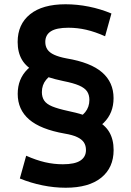

<svg xmlns="http://www.w3.org/2000/svg" viewBox="-20 -760 615 900"><path d="M329.4 -202Q359.7 -210 379.4 -234.2Q399 -258.3 399 -291.7Q399 -315.3 388.2 -331.5Q377.3 -347.7 350.8 -359.2Q324.3 -370.7 277 -380Q198.7 -396.4 151.3 -420.4Q104 -444.4 83.4 -479.2Q62.7 -514 62.7 -563.3Q62.7 -646 120.8 -693Q179 -740 287.3 -740Q341.6 -740 396.5 -729Q451.3 -718 502.3 -696.7L472.6 -590Q426.3 -610.7 384.6 -620.4Q343 -630 300.6 -630Q244.6 -630 218.5 -613.2Q192.3 -596.4 192.3 -563.3Q192.3 -543 202.1 -528.2Q212 -513.3 234.1 -503.2Q256.3 -493 291.7 -486.3Q405.3 -467.3 458.8 -420.6Q512.3 -374 512.3 -300Q512.3 -230 466.6 -184.7Q421 -139.3 334.7 -125.3ZM288 120Q234 120 179.2 108.8Q124.3 97.7 73 76.7L102.7 -30Q149.3 -9.3 190.8 0.4Q232.3 10 274.7 10Q330.7 10 356.8 -7.3Q383 -24.6 383 -56.7Q383 -77.7 373.2 -92.5Q363.3 -107.3 341.5 -117.5Q319.7 -127.7 283.7 -133.7Q170 -153.7 116.5 -200Q63 -246.4 63 -320Q63 -390 109 -435.3Q155 -480.7 240.6 -494.7L245.9 -418Q215.6 -410 196 -385.8Q176.3 -361.7 176.3 -328.3Q176.3 -305 187.1 -288.7Q198 -272.3 224.5 -261.3Q251 -250.3 298.3 -240Q377.6 -223.6 424.5 -200Q471.3 -176.3 492 -141.3Q512.6 -106.3 512.6 -56.7Q512.6 26 454.5 73Q396.3 120 288 120Z"/></svg>

Font: M PLUS 2 Thin
Style: Regular
Weight: 100
Designer: Coji Morishita
Foundry: UNDERFOREST DESIGN
Version: Version 1.001